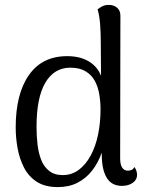

<svg xmlns="http://www.w3.org/2000/svg" viewBox="-20 -750 606 783"><path d="M216 13Q163 13 129.5 -9Q96 -31 77.5 -67.5Q59 -104 51.5 -146.5Q44 -189 44 -230Q44 -367 98 -444Q152 -521 254 -521Q306 -521 341.5 -500Q377 -479 392 -441L391 -575Q391 -613 388.5 -648.5Q386 -684 378 -712Q384 -717 395.5 -723.5Q407 -730 424 -730Q444 -730 457.5 -718.5Q471 -707 471 -686L470 -105Q470 -78 478.5 -66Q487 -54 501 -54Q507 -54 515 -56.5Q523 -59 528 -69Q534 -61 536.5 -52.5Q539 -44 539 -37Q539 -17 521.5 -4.5Q504 8 477 8Q435 8 415 -25.5Q395 -59 395 -120V-209L417 -220Q410 -170 395 -127.5Q380 -85 355 -53.5Q330 -22 295.5 -4.5Q261 13 216 13ZM236 -36Q273 -36 301.5 -57.5Q330 -79 350 -116Q370 -153 380 -201.5Q390 -250 390 -304Q390 -334 385 -364.5Q380 -395 367 -419.5Q354 -444 329.5 -459Q305 -474 267 -474Q201 -474 165 -413Q129 -352 129 -233Q129 -196 133 -161Q137 -126 148 -98Q159 -70 180.5 -53Q202 -36 236 -36Z"/></svg>

Font: Arima
Style: Regular
Weight: 400
Designer: Joana Correia and Natanael Gama
Foundry: NDISCOVER
Version: Version 1.101;gftools[0.9.23]